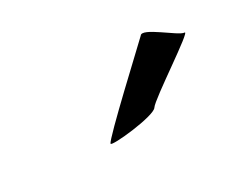

<svg xmlns="http://www.w3.org/2000/svg" viewBox="-42 -850 419 350"><g transform="rotate(-30 168.0 -675.5)"><path d="M117 -604C115 -598 211 -608 219 -621C227 -634 348 -712 335 -712C323 -712 271 -760 263 -747C253 -737 118 -612 117 -604Z"/></g></svg>

Font: Ampere
Style: SuCndIta
Weight: 400
Version: Version 1